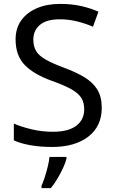

<svg xmlns="http://www.w3.org/2000/svg" viewBox="-20 -744 589 985"><path d="M502 -191Q502 -96 433 -43Q364 10 247 10Q187 10 136 1Q85 -8 51 -24V-110Q87 -94 140.5 -81Q194 -68 251 -68Q331 -68 371.5 -99Q412 -130 412 -183Q412 -218 397 -242Q382 -266 345.5 -286.5Q309 -307 244 -330Q153 -363 106.5 -411Q60 -459 60 -542Q60 -599 89 -639.5Q118 -680 169.5 -702Q221 -724 288 -724Q347 -724 396 -713Q445 -702 485 -684L457 -607Q420 -623 376.5 -634Q333 -645 286 -645Q219 -645 185 -616.5Q151 -588 151 -541Q151 -505 166 -481Q181 -457 215 -438Q249 -419 307 -397Q370 -374 413.5 -347.5Q457 -321 479.5 -284Q502 -247 502 -191ZM321 70Q317 88 304.5 115.5Q292 143 275.5 171Q259 199 241 221H193V209Q201 192 209.5 165.5Q218 139 225 110.5Q232 82 234 61H321Z"/></svg>

Font: Noto Sans Tifinagh Azawagh
Style: Regular
Weight: 400
Designer: JamraPatel
Foundry: JamraPatel LLC
Version: Version 2.006; ttfautohint (v1.8.4.7-5d5b)